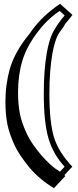

<svg xmlns="http://www.w3.org/2000/svg" viewBox="-20 -724 407 1002"><path d="M261.7 257.8Q226.1 236.8 194.3 210.4Q162.6 184.1 136.2 153.3Q110.8 123 89.1 91.1Q67.4 59.1 52.2 25.4Q41 0 32.5 -24.7Q23.9 -49.3 18.6 -75.2Q8.3 -127.9 8.3 -193.4Q8.3 -239.3 14.4 -283Q20.5 -326.7 31.2 -364.7Q42.5 -402.8 62.5 -441.4Q82.5 -480 111.3 -518.6L110.8 -518.1Q120.6 -531.7 132.3 -545.4Q136.2 -550.8 140.1 -556.4Q144 -562 147.9 -567.4L147.5 -566.9Q203.1 -643.1 293.5 -704.1L358.4 -646Q336.4 -620.1 319.8 -598.6Q317.4 -594.2 315.9 -591.6Q314.5 -588.9 313 -586.4Q311.5 -584 309.8 -581.5Q308.1 -579.1 305.2 -575.7Q299.3 -566.9 291.7 -556.4Q284.2 -545.9 281.2 -540Q272.9 -522 265.6 -497.3Q258.3 -472.7 252.9 -441.9V-442.4Q245.6 -397.9 241.7 -347.4Q237.8 -296.9 237.8 -234.9Q237.8 -85.4 262.2 -5.4V-5.9Q285.6 69.3 357.4 146L315.9 189.9Q316.9 190.9 318.4 192.1Q319.8 193.4 320.8 194.8ZM317.4 146Q259.8 84 234.4 2.9Q208.5 -82 208.5 -234.9Q208.5 -297.9 212.4 -349.9Q216.3 -401.9 224.1 -447.3Q235.8 -513.2 254.9 -552.7Q264.2 -571.3 279.5 -594.2Q294.9 -617.2 317.4 -643.6L291 -667Q223.1 -621.1 171.4 -549.8Q117.7 -478 96.2 -405.3Q74.2 -331.5 74.2 -242.2Q74.2 -210 76.7 -182.4Q79.1 -154.8 84 -129.4Q88.9 -105.5 96.9 -82.3Q105 -59.1 115.7 -35.2Q129.9 -2.9 150.1 26.6Q170.4 56.2 195.3 85.4Q245.1 143.6 293 171.9Z"/></svg>

Font: XB Kayhan Sayeh
Style: Regular
Weight: 700
Designer: Behnam
Foundry: Irmug
Version: Version 7.300 2009